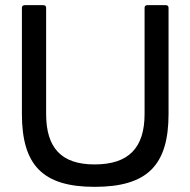

<svg xmlns="http://www.w3.org/2000/svg" viewBox="-20 -720 739 745"><path d="M624 -700H551C545 -700 541 -696 541 -690V-278C541 -146 479 -82 347 -82C218 -82 159 -146 159 -278V-690C159 -696 155 -700 148 -700H76C69 -700 65 -696 65 -690V-278C65 -79 146 5 347 5C552 5 634 -79 634 -278V-690C634 -696 630 -700 624 -700Z"/></svg>

Font: Aldone Medium
Style: Regular
Weight: 500
Designer: Pietro Gregorini
Version: Version 1.500;FEAKit 1.0